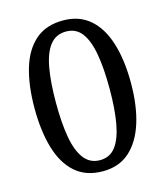

<svg xmlns="http://www.w3.org/2000/svg" viewBox="-110 -808 779 903"><g transform="rotate(-15 279.5 -357.0)"><path d="M280 10Q198 10 146 -36Q94 -82 69.5 -165Q45 -248 45 -359Q45 -470 69.5 -552Q94 -634 146 -679Q198 -724 281 -724Q359 -724 411 -679Q463 -634 488.5 -551.5Q514 -469 514 -358Q514 -247 488 -164.5Q462 -82 410.5 -36Q359 10 280 10ZM280 -44Q329 -44 357 -81.5Q385 -119 397.5 -189Q410 -259 410 -358Q410 -457 397.5 -527Q385 -597 357 -633.5Q329 -670 281 -670Q232 -670 203 -633.5Q174 -597 161.5 -527Q149 -457 149 -358Q149 -259 161.5 -189Q174 -119 203 -81.5Q232 -44 280 -44Z"/></g></svg>

Font: Noto Serif Ethiopic
Style: Regular
Weight: 400
Designer: Monotype Design Team
Foundry: Monotype Imaging Inc.
Version: Version 2.102